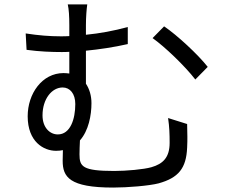

<svg xmlns="http://www.w3.org/2000/svg" viewBox="-20 -810 1040 867"><path d="M172 -289C172 -363 214 -415 263 -415C296 -415 320 -387 320 -340C320 -273 298 -203 241 -203C205 -203 172 -234 172 -289ZM739 -277C745 -237 746 -204 746 -165C746 -99 716 -70 664 -55C629 -45 551 -38 496 -38C352 -38 339 -58 339 -113C339 -131 340 -155 341 -176C380 -220 393 -289 393 -344C393 -378 384 -408 368 -432V-581C429 -587 496 -597 557 -611V-688C495 -671 430 -659 368 -653V-696C368 -733 371 -769 374 -790H286C291 -769 293 -736 293 -696V-647C279 -646 266 -646 253 -646C204 -646 155 -650 96 -659L100 -585C157 -577 215 -575 258 -575C269 -575 281 -575 293 -576V-478C285 -479 276 -480 267 -480C170 -480 105 -387 105 -285C105 -170 177 -129 233 -129C244 -129 255 -130 264 -132C264 -117 263 -101 263 -84C263 -11 293 37 491 37C556 37 653 29 696 18C786 -7 821 -50 825 -143C827 -184 826 -197 825 -250ZM669 -638C724 -599 814 -513 862 -451L918 -508C874 -564 779 -652 721 -691Z"/></svg>

Font: Source Han Sans CN Regular
Style: Regular
Weight: 400
Designer: Ryoko NISHIZUKA (kana & ideographs); Paul D. Hunt (Latin, Greek & Cyrillic); Wenlong ZHANG (bopomofo); Sandoll Communica
Foundry: Adobe Systems Incorporated
Version: Version 1.004;PS 1.004;hotconv 1.0.82;makeotf.lib2.5.63406